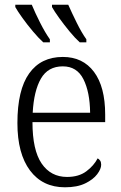

<svg xmlns="http://www.w3.org/2000/svg" viewBox="-20 -786 515 816"><path d="M256 10Q161 10 107.5 -61.5Q54 -133 54 -263Q54 -404 104 -474Q154 -544 247 -544Q332 -544 379.5 -480.5Q427 -417 427 -299V-267H118Q118 -148 157 -91Q196 -34 265 -34Q315 -34 347 -58Q379 -82 395 -113Q401 -110 405.5 -103.5Q410 -97 410 -86Q410 -68 393 -45.5Q376 -23 342 -6.5Q308 10 256 10ZM363 -307Q362 -395 334.5 -449.5Q307 -504 247 -504Q184 -504 154 -452Q124 -400 119 -307ZM319 -606Q299 -624 275.5 -652.5Q252 -681 231.5 -709.5Q211 -738 201 -756V-766H270Q285 -732 306 -689.5Q327 -647 347 -619V-606ZM164 -606Q144 -624 120 -652.5Q96 -681 75.5 -709.5Q55 -738 45 -756V-766H115Q129 -732 150.5 -689.5Q172 -647 192 -619V-606Z"/></svg>

Font: Noto Serif SemiCondensed Light
Style: Regular
Weight: 300
Width: 4
Designer: Monotype Design Team
Foundry: Monotype Imaging Inc.
Version: Version 2.013